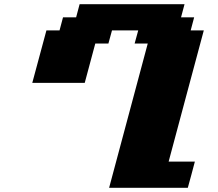

<svg xmlns="http://www.w3.org/2000/svg" viewBox="-20 -895 1040 915"><path d="M500 0H875Q880.9 -21 892.1 -62.5Q903.3 -104 908.7 -125H783.7Q811.5 -229.5 867.4 -437.7Q923.3 -646 951.2 -750H888.7L905.3 -812.5H842.8L859.4 -875H359.4L342.8 -812.5H280.3L263.7 -750H201.2Q189.9 -708.5 167.5 -625Q145 -541.5 133.8 -500H383.8L434.1 -687.5H496.6L513.7 -750H638.7L621.6 -687.5H684.1Z"/></svg>

Font: Faithful 32x
Style: BoldOblique
Weight: 400
Foundry: Faithful Resource Pack
Version: Version 1.0; January 27, 2023